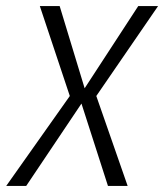

<svg xmlns="http://www.w3.org/2000/svg" viewBox="-58 -614 542 634"><path d="M-37.5 0H28.5L211 -272L298.5 0H363.5L260 -297L464 -594H398.5L221.5 -322.5L139 -594H73.5L172.5 -297Z"/></svg>

Font: Anybody SemiCondensed Light
Style: Italic
Weight: 300
Width: 4
Italic angle: -10°
Version: Version 1.113;gftools[0.9.25]